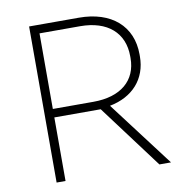

<svg xmlns="http://www.w3.org/2000/svg" viewBox="-79 -774 805 848"><g transform="rotate(-10 323.5 -350.0)"><path d="M107 0H147V-285H355L568 0H620L398 -293C502 -313 566 -384 566 -485V-494C566 -621 476 -700 330 -700H107ZM147 -323V-662H329C452 -662 524 -598 524 -493V-485C524 -384 452 -323 329 -323Z"/></g></svg>

Font: Fixel Display ExtraLight
Style: Regular
Weight: 200
Designer: AlfaBravo + MacPaw
Foundry: Kyrylo Tkachov, Marchela Mozhyna, Serhii Makarenko, Maria Weinstein, Zakhar Kryvoshyya
Version: Version 1.211